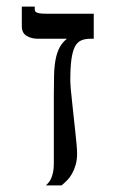

<svg xmlns="http://www.w3.org/2000/svg" viewBox="-20 -560 362 580"><path d="M212.9 -96.2Q212.9 -77.1 208.5 -62Q204.1 -46.9 197.5 -35.2Q190.9 -23.4 182.4 -14.9Q173.8 -6.3 166 0H118.7Q123 -3.9 127.4 -9.3Q131.8 -14.6 135 -22.2Q138.2 -29.8 140.4 -40.3Q142.6 -50.8 142.6 -64.9V-269.5Q142.6 -304.7 143.3 -332Q144 -359.4 147.9 -380.1Q151.9 -400.9 159.9 -416.3Q168 -431.6 182.1 -442.9H95.2Q74.7 -442.9 60.3 -451.7Q45.9 -460.4 45.9 -481V-540H85V-531.7Q85 -528.8 86.2 -526.4Q87.4 -523.9 91.1 -522.2Q94.7 -520.5 101.3 -519.5Q107.9 -518.6 118.7 -518.6H263.2V-442.9H252.4Q236.3 -442.9 224.9 -437.7Q213.4 -432.6 206.3 -418.9Q199.2 -405.3 195.8 -381.1Q192.4 -356.9 192.4 -318.4Q192.4 -308.6 193.8 -291.3Q195.3 -273.9 197.8 -252.2Q200.2 -230.5 202.6 -207Q205.1 -183.6 207.5 -162.1Q210 -140.6 211.4 -123Q212.9 -105.5 212.9 -96.2Z"/></svg>

Font: Arian Grqi
Style: Regular
Weight: 400
Designer: Ruben Hakobyan (Tarumian)
Foundry: Ruben Hakobyan (Tarumian)
Version: Version 1.003